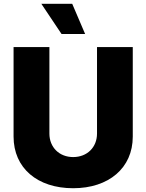

<svg xmlns="http://www.w3.org/2000/svg" viewBox="-20 -973 764 1002"><path d="M361.8 9.3C546.9 9.3 672.9 -95.7 672.9 -260.3V-727.5H486.3V-275.9C486.3 -204.6 435.1 -153.3 361.8 -153.3C289.1 -153.3 237.8 -204.6 237.8 -275.9V-727.5H50.8V-260.3C50.8 -95.7 175.3 9.3 361.8 9.3ZM301.3 -795.4H424.3L356.9 -953.1H195.8Z"/></svg>

Font: Raveo ExtraBold
Style: Regular
Weight: 800
Designer: Jakub Foglar, Rasmus Andersson (Inter)
Foundry: Jakubfoglar.com
Version: Version 1.100;Glyphs 3.2.3 (3260)